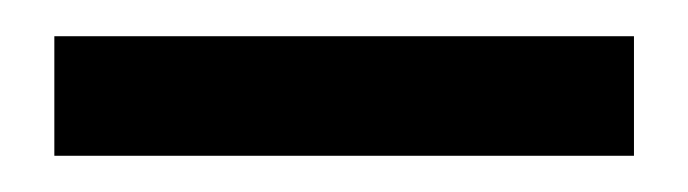

<svg xmlns="http://www.w3.org/2000/svg" viewBox="-20 -723 380 106"><path d="M10 -703H330V-637H10Z"/></svg>

Font: Libre Bodoni
Style: Regular
Weight: 400
Designer: Pablo Impallari, Rodrigo Fuenzalida
Foundry: Pablo Impallari, Rodrigo Fuenzalida
Version: Version 1.001; ttfautohint (v1.5.65-e2d9)